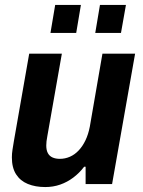

<svg xmlns="http://www.w3.org/2000/svg" viewBox="-20 -744 577 776"><path d="M163 12Q123 12 92.5 -0.5Q62 -13 45 -39.5Q28 -66 28 -108Q28 -123 30.5 -139Q33 -155 36 -173L98 -527H230L171 -192Q169 -182 168 -173Q167 -164 167 -156Q167 -137 173.5 -125Q180 -113 192.5 -107.5Q205 -102 222 -102Q243 -102 262.5 -110.5Q282 -119 298 -136Q314 -153 325.5 -177Q337 -201 343 -232L394 -527H526L433 0H326V-70H320Q301 -45 276.5 -26.5Q252 -8 223.5 2Q195 12 163 12ZM184 -611 203 -724H307L288 -611ZM365 -611 384 -724H489L469 -611Z"/></svg>

Font: Archivo SemiCondensed
Style: Bold Italic
Weight: 700
Width: 4
Italic angle: -10°
Designer: Hector Gatti
Foundry: Omnibus-Type
Version: Version 2.001